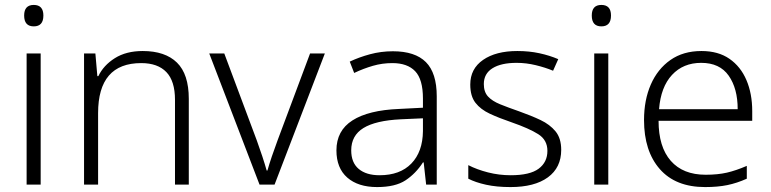

<svg xmlns="http://www.w3.org/2000/svg" viewBox="-20 -749 3128 779"><path d="M117 -729Q156 -729 156 -686Q156 -642 117 -642Q78 -642 78 -686Q78 -729 117 -729ZM145 -532V0H88V-532Z M559 -542Q650 -542 698 -495Q746 -448 746 -348V0H690V-344Q690 -420 655 -456.5Q620 -493 553 -493Q378 -493 378 -290V0H321V-532H367L375 -440H379Q400 -484 446 -513Q492 -542 559 -542Z M1033 0 829 -532H890L1022 -179Q1034 -146 1044.5 -114Q1055 -82 1062 -57H1065Q1072 -82 1083 -114.5Q1094 -147 1106 -179L1238 -532H1298L1094 0Z M1574 -541Q1664 -541 1708 -497Q1752 -453 1752 -358V0H1709L1699 -90H1696Q1667 -45 1625.5 -17.5Q1584 10 1510 10Q1433 10 1389 -28.5Q1345 -67 1345 -139Q1345 -219 1410 -260.5Q1475 -302 1599 -307L1696 -312V-349Q1696 -427 1664.5 -460Q1633 -493 1572 -493Q1531 -493 1493 -482Q1455 -471 1417 -453L1399 -499Q1437 -517 1481.5 -529Q1526 -541 1574 -541ZM1606 -265Q1504 -260 1454.5 -229.5Q1405 -199 1405 -139Q1405 -89 1435.5 -63.5Q1466 -38 1520 -38Q1603 -38 1649 -85.5Q1695 -133 1696 -217V-269Z M2257 -141Q2257 -69 2203 -29.5Q2149 10 2051 10Q1995 10 1952 0.5Q1909 -9 1880 -24V-79Q1915 -61 1960 -49.5Q2005 -38 2052 -38Q2130 -38 2165.5 -64.5Q2201 -91 2201 -137Q2201 -181 2164 -204.5Q2127 -228 2055 -253Q2005 -270 1967.5 -287.5Q1930 -305 1909 -332Q1888 -359 1888 -406Q1888 -470 1940 -506Q1992 -542 2079 -542Q2127 -542 2168.5 -533Q2210 -524 2245 -509L2224 -462Q2193 -475 2154 -484.5Q2115 -494 2076 -494Q2013 -494 1978 -472Q1943 -450 1943 -408Q1943 -376 1960 -357.5Q1977 -339 2009 -326Q2041 -313 2087 -297Q2135 -280 2173 -262Q2211 -244 2234 -216Q2257 -188 2257 -141Z M2420 -729Q2459 -729 2459 -686Q2459 -642 2420 -642Q2381 -642 2381 -686Q2381 -729 2420 -729ZM2448 -532V0H2391V-532Z M2826 -542Q2894 -542 2939.5 -510.5Q2985 -479 3008.5 -424Q3032 -369 3032 -298V-259H2652Q2652 -153 2701.5 -96.5Q2751 -40 2843 -40Q2892 -40 2929 -48.5Q2966 -57 3010 -76V-24Q2970 -6 2931 2Q2892 10 2841 10Q2721 10 2657 -63Q2593 -136 2593 -262Q2593 -343 2620.5 -406Q2648 -469 2700 -505.5Q2752 -542 2826 -542ZM2825 -494Q2752 -494 2706.5 -445Q2661 -396 2654 -306H2973Q2973 -390 2936.5 -442Q2900 -494 2825 -494Z"/></svg>

Font: Noto Sans Canadian Aboriginal Light
Style: Regular
Weight: 300
Designer: Monotype Design Team, Typotheque's Kevin King
Foundry: Monotype Imaging Inc.
Version: Version 2.004; ttfautohint (v1.8.4.7-5d5b)